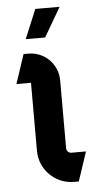

<svg xmlns="http://www.w3.org/2000/svg" viewBox="-52 -733 405 787"><g transform="rotate(-5 150.0 -340.0)"><path d="M124 -700 74 -580H154L224 -700ZM60 -520 20 -400H80V-120C80 -42.7 142.7 20 220 20H240L280 -100H220C209 -100 200 -109 200 -120V-400C200 -466.2 146.2 -520 80 -520Z"/></g></svg>

Font: Abibas
Style: Medium
Weight: 500
Version: Version 0.3